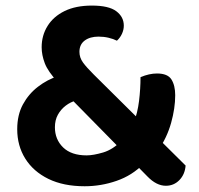

<svg xmlns="http://www.w3.org/2000/svg" viewBox="-20 -642 701 678"><path d="M538.7 -111.2 485.9 -62.7Q446.7 -22.4 391.7 -3.4Q336.8 15.7 279 15.7Q204.1 15.7 150.9 -10.3Q97.8 -36.3 69.3 -81.8Q40.8 -127.3 40.8 -185.7Q40.8 -236 60.9 -273.2Q81.1 -310.4 114.1 -335.7Q147.1 -361.1 185.5 -373.4L249.6 -287.3Q229.2 -282 211.9 -268.8Q194.7 -255.6 184.3 -236.7Q173.9 -217.7 173.9 -192.6Q173.9 -149.8 202.8 -121.5Q231.8 -93.3 285.9 -93.3Q309.4 -93.3 344.3 -103.6Q379.2 -114 410.6 -146.4L452.4 -209.5Q465.7 -242.5 471 -285.5Q476.2 -328.6 476.2 -369.5Q491.8 -376.1 506.2 -379.3Q520.7 -382.5 534.3 -382.5Q572.1 -382.5 585.4 -361.4Q598.7 -340.3 598.7 -305.8Q598.7 -259.7 584.2 -207.9Q569.7 -156.2 538.7 -111.2ZM565.7 14Q532.5 14 500.6 -18.9L211.1 -313.2L184.8 -351.1Q149.1 -389.7 138.1 -418.8Q127.1 -448 127.1 -475.1Q127.1 -516.8 147.9 -550.2Q168.7 -583.7 208.1 -603Q247.6 -622.3 304.5 -622.3Q364.1 -622.3 390.6 -602.4Q417.2 -582.4 417.2 -551.5Q417.2 -536.9 410.7 -522.7Q404.2 -508.6 392.9 -498.3Q380.2 -504.7 363.3 -508.7Q346.4 -512.7 328 -512.7Q297.9 -512.7 279.2 -498.9Q260.5 -485 260.5 -458.9Q260.5 -438.5 273.2 -421.1Q285.9 -403.7 311.3 -378.6L635.4 -57.4Q633.1 -26.2 613.5 -6.1Q593.9 14 565.7 14Z"/></svg>

Font: Baloo Tamma 2
Style: Regular
Weight: 400
Designer: Divya Kowshik, Shuchita Grover and Ek Type
Foundry: Ek Type
Version: Version 1.700